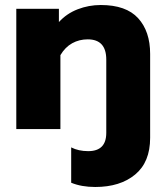

<svg xmlns="http://www.w3.org/2000/svg" viewBox="-20 -515 659 766"><path d="M264 214V73Q293 88 332 88Q404 88 404 15V-277Q404 -358 330 -358Q296 -358 268 -342.5Q240 -327 221 -295V0H45V-480H215V-427Q246 -461 290 -478Q334 -495 382 -495Q483 -495 531 -442.5Q579 -390 579 -300V35Q579 132 519 181.5Q459 231 360 231Q305 231 264 214Z"/></svg>

Font: Prompt
Style: Bold
Weight: 700
Designer: Katatrad Team
Foundry: CadsonDemak
Version: Version 1.000